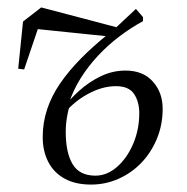

<svg xmlns="http://www.w3.org/2000/svg" viewBox="-20 -485 503 517"><path d="M45 -298 29 -300 42 -427 91 -465Q125 -456 159.5 -447Q194 -438 228 -429Q262 -420 296 -411L272 -387L68 -408L86 -419ZM225 12Q183 12 154 -4Q125 -20 110 -49Q95 -78 95 -116Q95 -155 107 -191Q119 -227 142 -260.5Q165 -294 197.5 -327Q230 -360 271 -393L279 -396L284 -403L346 -461L365 -439V-428Q332 -410 301 -386.5Q270 -363 243.5 -334.5Q217 -306 197 -274Q177 -242 166 -208L168 -204Q165 -193 162.5 -181Q160 -169 158.5 -156.5Q157 -144 157 -130Q157 -74 175.5 -43Q194 -12 237 -12Q268 -12 295 -35.5Q322 -59 338.5 -97.5Q355 -136 355 -180Q355 -211 341 -232Q327 -253 292 -253Q254 -253 214 -230.5Q174 -208 147 -172L140 -189H146Q166 -216 192.5 -240Q219 -264 251 -279.5Q283 -295 318 -295Q365 -295 391.5 -265.5Q418 -236 418 -192Q418 -149 402.5 -111.5Q387 -74 360.5 -46.5Q334 -19 299 -3.5Q264 12 225 12Z"/></svg>

Font: Source Serif 4 60pt
Style: Italic
Weight: 400
Italic angle: -12°
Version: Version 4.004;hotconv 1.0.116;makeotfexe 2.5.65601